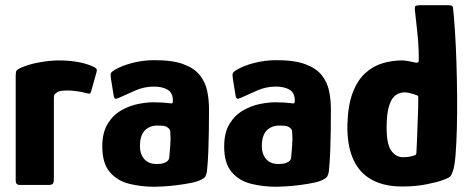

<svg xmlns="http://www.w3.org/2000/svg" viewBox="-20 -707 1800 734"><path d="M204 -476Q285 -476 337 -452Q348 -447 349.5 -442.5Q351 -438 349 -431L329 -360Q327 -351 323.5 -349.5Q320 -348 310 -351Q293 -356 272 -358.5Q251 -361 242 -361Q226 -361 217.5 -360Q209 -359 205 -357.5Q201 -356 198 -354Q194 -351 190 -347.5Q186 -344 186 -330V-24Q186 -8 181.5 -4Q177 0 166 0H54Q49 0 44.5 -3.5Q40 -7 40 -20V-417Q40 -433 43.5 -437.5Q47 -442 58 -447Q88 -461 130 -468.5Q172 -476 204 -476Z M571 7Q519 7 473.5 -4.5Q428 -16 399.5 -49.5Q371 -83 371 -147Q371 -200 391.5 -233.5Q412 -267 443.5 -285Q475 -303 508 -309.5Q541 -316 566 -316Q584 -316 600.5 -315Q617 -314 633 -312Q641 -309 641 -322Q641 -352 621 -364Q601 -376 568 -376Q531 -376 496 -360.5Q461 -345 437 -334Q424 -328 420 -330Q416 -332 414 -345L404 -407Q402 -422 404 -427Q406 -432 417 -439Q443 -455 484.5 -466Q526 -477 571 -477Q640 -477 681.5 -461.5Q723 -446 744 -419.5Q765 -393 772 -359.5Q779 -326 779 -290Q779 -250 778.5 -210Q778 -170 776.5 -130Q775 -90 771 -50Q768 -37 764.5 -31.5Q761 -26 749 -20Q736 -13 711.5 -8Q687 -3 659.5 0.5Q632 4 608 5.5Q584 7 571 7ZM579 -80Q587 -80 595 -81Q603 -82 610 -85Q617 -88 621.5 -92.5Q626 -97 627 -104Q629 -127 631 -152Q633 -177 631 -202Q631 -212 623 -218Q614 -226 599 -226.5Q584 -227 579 -227Q571 -227 560 -224Q549 -221 538.5 -213Q528 -205 521.5 -189Q515 -173 515 -147Q515 -129 522 -113.5Q529 -98 543 -89Q557 -80 579 -80Z M1037 7Q985 7 939.5 -4.5Q894 -16 865.5 -49.5Q837 -83 837 -147Q837 -200 857.5 -233.5Q878 -267 909.5 -285Q941 -303 974 -309.5Q1007 -316 1032 -316Q1050 -316 1066.5 -315Q1083 -314 1099 -312Q1107 -309 1107 -322Q1107 -352 1087 -364Q1067 -376 1034 -376Q997 -376 962 -360.5Q927 -345 903 -334Q890 -328 886 -330Q882 -332 880 -345L870 -407Q868 -422 870 -427Q872 -432 883 -439Q909 -455 950.5 -466Q992 -477 1037 -477Q1106 -477 1147.5 -461.5Q1189 -446 1210 -419.5Q1231 -393 1238 -359.5Q1245 -326 1245 -290Q1245 -250 1244.5 -210Q1244 -170 1242.5 -130Q1241 -90 1237 -50Q1234 -37 1230.5 -31.5Q1227 -26 1215 -20Q1202 -13 1177.5 -8Q1153 -3 1125.5 0.5Q1098 4 1074 5.5Q1050 7 1037 7ZM1045 -80Q1053 -80 1061 -81Q1069 -82 1076 -85Q1083 -88 1087.5 -92.5Q1092 -97 1093 -104Q1095 -127 1097 -152Q1099 -177 1097 -202Q1097 -212 1089 -218Q1080 -226 1065 -226.5Q1050 -227 1045 -227Q1037 -227 1026 -224Q1015 -221 1004.5 -213Q994 -205 987.5 -189Q981 -173 981 -147Q981 -129 988 -113.5Q995 -98 1009 -89Q1023 -80 1045 -80Z M1308 -229Q1310 -305 1328.5 -353Q1347 -401 1377 -428Q1407 -455 1443.5 -465.5Q1480 -476 1517 -476Q1528 -476 1543 -473Q1558 -470 1567 -468Q1572 -467 1576.5 -468Q1581 -469 1581 -477Q1581 -495 1580.5 -513.5Q1580 -532 1578.5 -550Q1577 -568 1575 -586.5Q1573 -605 1571 -623.5Q1569 -642 1567 -660Q1564 -680 1568 -683.5Q1572 -687 1583 -687H1693Q1701 -687 1706 -685.5Q1711 -684 1712 -676Q1716 -639 1719.5 -584.5Q1723 -530 1725 -466Q1727 -402 1727.5 -337.5Q1728 -273 1726.5 -215Q1725 -157 1721.5 -114Q1718 -71 1711 -52Q1707 -39 1701 -32.5Q1695 -26 1671 -18Q1653 -11 1611 -2.5Q1569 6 1517 6Q1478 6 1445.5 -2.5Q1413 -11 1388 -28Q1348 -55 1327.5 -105Q1307 -155 1308 -229ZM1458 -228Q1457 -158 1475 -132Q1493 -106 1521 -106Q1530 -106 1538.5 -107Q1547 -108 1554.5 -110Q1562 -112 1568 -114Q1570 -116 1571 -118.5Q1572 -121 1572 -126Q1573 -147 1574 -167.5Q1575 -188 1575.5 -208.5Q1576 -229 1577 -249.5Q1578 -270 1578.5 -290.5Q1579 -311 1579 -332Q1579 -338 1578 -340Q1577 -342 1573 -343Q1563 -347 1549.5 -350.5Q1536 -354 1526 -354Q1516 -354 1504 -349.5Q1492 -345 1482 -332.5Q1472 -320 1465.5 -295Q1459 -270 1458 -228Z"/></svg>

Font: Glory ExtraBold
Style: Regular
Weight: 800
Designer: Robert Leuschke
Foundry: Robert Leuschke
Version: Version 1.011